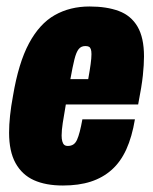

<svg xmlns="http://www.w3.org/2000/svg" viewBox="-20 -560 471 592"><path d="M174 12Q121 12 84.5 -4.5Q48 -21 28 -57Q8 -93 8 -151Q8 -175 11 -203.5Q14 -232 20 -264Q37 -366 69.5 -426.5Q102 -487 149 -513.5Q196 -540 256 -540Q309 -540 346.5 -526Q384 -512 404 -478Q424 -444 424 -386Q424 -361 420.5 -327.5Q417 -294 406 -238H183Q177 -204 173.5 -181Q170 -158 170 -142Q170 -132 172 -124.5Q174 -117 178 -113.5Q182 -110 189 -110Q199 -110 206 -114.5Q213 -119 217.5 -129Q222 -139 226 -154.5Q230 -170 234 -192H396Q387 -138 369.5 -99.5Q352 -61 324.5 -36.5Q297 -12 260 0Q223 12 174 12ZM197 -316H252Q257 -344 259.5 -362.5Q262 -381 262 -393Q262 -403 260 -408.5Q258 -414 254 -416Q250 -418 243 -418Q230 -418 222.5 -408.5Q215 -399 209.5 -377Q204 -355 197 -316Z"/></svg>

Font: Archivo ExtraCondensed Black
Style: Italic
Weight: 900
Width: 2
Italic angle: -10°
Designer: Hector Gatti
Foundry: Omnibus-Type
Version: Version 2.001